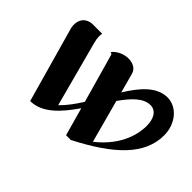

<svg xmlns="http://www.w3.org/2000/svg" viewBox="-80 -582 771 771"><g transform="rotate(45 305.5 -196.0)"><path d="M132.6 4.9C200.2 4.9 252 -52.7 298.1 -119.9L331.5 0H358.6C520.8 -83.5 610.6 -167.5 610.6 -278.3C610.6 -343 566.9 -395.5 512.7 -395.5C451.2 -395.5 405.5 -341.3 366.7 -278.1L344.2 -361.3C337.9 -384.8 316.4 -395.3 289.6 -395.3C265.9 -394.5 241.7 -384.8 224.4 -366L223.6 -361.1C226.8 -361.1 230.2 -359.9 231 -357.2L290 -148.2C269.5 -115.5 247.6 -85.4 223.9 -62.7L149.7 -340.8C146.2 -353.3 144.5 -363.3 144.5 -374C144.5 -379.2 144.8 -384.5 145.8 -390.6H91.1C78.1 -390.6 39.6 -383.8 39.6 -334.5C39.6 -328.9 40.3 -323.7 41.7 -318.1ZM426.3 -57.4 377 -240C411.4 -288.8 445.8 -325.4 485.8 -325.4C516.4 -325.4 534.2 -298.1 534.2 -254.4C534.2 -220.2 523.7 -134.3 426.3 -57.4Z"/></g></svg>

Font: RisaltypS01
Style: Medium
Weight: 500
Italic angle: -9°
Designer: gluk
Foundry: gluk
Version: Version 0.24